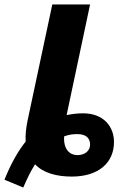

<svg xmlns="http://www.w3.org/2000/svg" viewBox="-78 -780 547 859"><path d="M-58 24 26 59C44 18 59 -14 79 -45C115 -6 176 10 243 10C362 10 432 -51 432 -145C432 -212 387 -273 294 -273C268 -273 244 -270 220 -265L325 -760H156L45 -239C38 -204 35 -174 37 -147C2 -103 -30 -46 -58 24ZM268 -86C235 -86 205 -111 209 -170C231 -178 249 -180 268 -180C307 -180 325 -162 325 -133C325 -108 305 -86 268 -86Z"/></svg>

Font: Noto Sans Condensed Black
Style: Italic
Weight: 900
Width: 3
Italic angle: -12°
Designer: Monotype Design Team
Foundry: Monotype Imaging Inc.
Version: Version 2.013